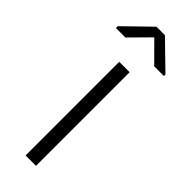

<svg xmlns="http://www.w3.org/2000/svg" viewBox="-270 -749 766 766"><g transform="rotate(45 112.5 -366.0)"><path d="M140.6 0H82V-528.3H140.6ZM248 -623V-614.3H193.4L111.8 -696.3L30.8 -614.3H-22.9V-624.5L87.9 -732.4H135.7Z"/></g></svg>

Font: Roboto Web
Style: Light
Weight: 300
Designer: Google
Version: Version 1.200310; 2013